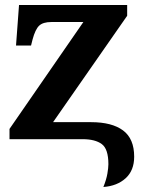

<svg xmlns="http://www.w3.org/2000/svg" viewBox="-20 -556 569 767"><path d="M393 191Q405 161 409 137.5Q413 114 413 100Q413 39 386.5 19.5Q360 0 310 0H18V-41L313 -468H185Q152 -468 136.5 -453.5Q121 -439 110 -398L104 -374H44L56 -536H488V-493L192 -68H344Q427 -68 471.5 -35Q516 -2 516 70Q516 125 482 156Q448 187 393 191Z"/></svg>

Font: Noto Serif
Style: Bold
Weight: 700
Designer: Monotype Design Team
Foundry: Monotype Imaging Inc.
Version: Version 2.014